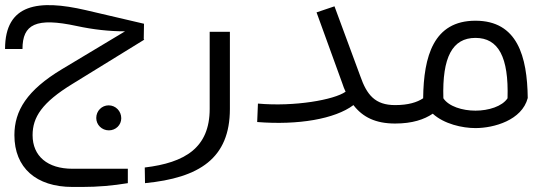

<svg xmlns="http://www.w3.org/2000/svg" viewBox="-20 -489 2167 760"><path d="M267 179C168 179 109 129 109 46C109 -25 146 -83 267 -157L551 -332L549 -334L550 -395L319 -449C133 -492 0 -475 0 -295H69C69 -393 122 -421 284 -386C349 -372 412 -365 475 -365L225 -215C87 -132 37 -51 37 46C37 175 123 251 267 251H306C366 251 426 246 486 236V179ZM361 -22C361 5 383 27 411 27C438 27 460 6 460 -21C460 -49 438 -72 410 -72C383 -72 361 -50 361 -22Z M810 -363V-58C810 96 712 155 553 174L554 236C769 215 890 138 890 -58V-363Z M1406 -188 1304 -464 1233 -440 1335 -159C1339 -147 1343 -136 1348 -126C1303 -94 1146 -66 1001 -79L998 -6C1160 7 1306 -18 1379 -73C1416 -25 1467 0 1544 0V-73C1465 -73 1432 -113 1406 -188Z M1862 -407C1696 -407 1657 -266 1655 -101V-100C1631 -84 1596 -73 1544 -73C1535 -73 1528 -67 1528 -58V-16C1528 -7 1535 0 1544 0C1612 0 1659 -16 1693 -39C1738 2 1810 18 1862 18C1935 18 2046 -13 2069 -101C2067 -266 2028 -407 1862 -407ZM1989 -100C1968 -68 1914 -51 1862 -51C1810 -51 1756 -68 1735 -100C1730 -263 1771 -339 1862 -339C1953 -339 1994 -263 1989 -100Z"/></svg>

Font: Juman Normal
Style: Regular
Weight: 300
Designer: Bandar Raffah (Arabic) Julieta Ulanovsky (Latin)
Foundry: Caramella
Version: Version 5.022;PS 005.022;hotconv 1.0.88;makeotf.lib2.5.64775